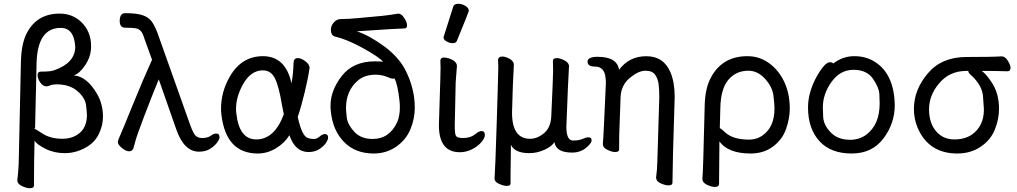

<svg xmlns="http://www.w3.org/2000/svg" viewBox="-20 -790 5390 1018"><path d="M310.1 -54.2Q374 -54.2 412.1 -94.2Q440.9 -127.4 440.9 -179.2Q440.9 -190.4 436.5 -230.7Q432.1 -271 390.6 -306.9Q349.1 -342.8 279.8 -342.8Q259.8 -342.8 246.3 -337.4Q232.9 -332 227.1 -332Q208 -332 193.6 -352.5Q179.2 -373 179.2 -392.1Q179.2 -410.2 196.8 -410.2Q248.5 -410.2 266.1 -417Q378.9 -456.1 378.9 -542Q373 -642.1 301.8 -642.1Q177.7 -642.1 173.8 -452.1L166 -109.9L161.1 -106.9Q168.9 -106.9 200.2 -85Q245.1 -54.2 310.1 -54.2ZM138.2 208Q121.1 208 96.4 196.5Q71.8 185.1 71.8 165Q76.7 130.9 79.1 78.1L90.8 -459Q92.8 -560.1 123 -616.2Q177.2 -718.3 296.9 -717.8Q362.8 -717.8 409.2 -674.8Q463.4 -624 462.9 -543.9Q462.9 -490.7 431.9 -444.8Q400.9 -398.9 371.1 -390.1Q439.9 -385.3 494.1 -293Q526.4 -237.8 525.9 -169.9Q525.9 -124 503.4 -78.1Q481 -32.2 429.9 -5.1Q378.9 22 323 22Q267.1 22 221.4 -1Q175.8 -23.9 163.1 -43.9Q160.2 64.9 160.2 192.9Q160.2 208 138.2 208Z M1035.2 14.2Q956.1 14.2 915 -103L821.8 -369.1Q787.6 -287.1 746.3 -178.5Q705.1 -69.8 699 -45.9Q692.9 -22 687.5 -4.9Q682.1 12.2 664.1 12.2Q647.9 12.2 626.5 -5.4Q605 -22.9 605 -36.1Q605 -45.9 613 -62.5Q621.1 -79.1 680.9 -226.6Q740.7 -374 786.1 -473.1L746.1 -584Q737.3 -613.8 726.6 -625.5Q715.8 -637.2 699.5 -640.1Q683.1 -643.1 643.1 -643.1Q615.2 -643.1 614.7 -678.2Q614.7 -720.2 644 -720.2Q704.1 -720.2 736.6 -709.2Q769 -698.2 785.4 -674.6Q801.8 -650.9 815.9 -612.8L989.7 -124Q1003.9 -85.9 1014.9 -73Q1025.9 -60.1 1047.9 -58.1Q1082 -58.1 1097.4 -70.1Q1112.8 -82 1126 -82Q1144 -82 1144 -63Q1144 -50.8 1129.9 -32.5Q1115.7 -14.2 1092.5 0Q1069.3 14.2 1035.2 14.2Z M1338.9 -50.8Q1435.1 -50.8 1484.9 -184.1L1474.6 -235.8Q1458.5 -333 1437.5 -375Q1416.5 -417 1373.5 -417Q1308.6 -417 1266.6 -339.8Q1231.4 -274.9 1231.4 -211.9Q1231.4 -198.7 1233.4 -186Q1249 -50.8 1338.9 -50.8ZM1346.7 23.9Q1177.7 23.9 1153.8 -183.1Q1151.9 -198.2 1151.9 -212.9Q1151.9 -302.7 1197.8 -382.8Q1259.8 -491.7 1373.5 -492.2Q1494.6 -492.2 1525.4 -348.1Q1534.2 -391.1 1536.6 -458Q1537.6 -481.9 1559.6 -481.9Q1576.7 -481.9 1598.1 -466.1Q1619.6 -450.2 1621.6 -432.1Q1614.7 -380.4 1596.2 -303.2Q1577.6 -226.1 1558.6 -169.9Q1578.6 -78.1 1606.4 -61Q1621.6 -53.2 1644.5 -53.2Q1660.6 -53.2 1675 -66.2Q1689.5 -79.1 1702.6 -79.1Q1719.7 -79.1 1719.7 -61Q1719.7 -48.8 1707.3 -31Q1694.8 -13.2 1671.6 1.5Q1648.4 16.1 1615.7 16.1Q1544.9 16.1 1514.6 -73.2Q1488.8 -31.2 1443.1 -3.7Q1397.5 23.9 1346.7 23.9Z M1956.1 -53.2Q2044.9 -53.2 2086.4 -143.1Q2100.6 -177.2 2100.1 -223.1Q2100.1 -239.3 2098.1 -255.9Q2089.4 -337.9 2072.3 -374Q2071.3 -373 2062 -373Q2054.2 -373 2041 -378.9Q2006.8 -394 1972.2 -394Q1914.1 -394 1878.4 -363.8Q1814.5 -309.6 1814.5 -216.8Q1814.5 -201.7 1818.8 -165.8Q1823.2 -129.9 1858.2 -91.6Q1893.1 -53.2 1956.1 -53.2ZM1961.4 23.9Q1864.3 23.9 1804.7 -36.6Q1745.1 -97.2 1734.4 -196.8Q1732.4 -212.9 1732.4 -229Q1732.4 -311 1792.7 -387.9Q1853 -464.8 1968.3 -464.8Q2005.4 -464.8 2012.2 -461.9Q1988.3 -488.8 1904.3 -534.9Q1820.3 -581.1 1760.3 -595.2Q1734.4 -599.1 1734.4 -632.8Q1734.4 -652.8 1748.8 -669.9Q1763.2 -687 1781.7 -688.5Q1800.3 -689.9 1815.4 -689.9H1826.2Q1838.4 -689.9 2008.3 -706.1Q2038.1 -709 2091.3 -717.8Q2108.4 -717.8 2123.3 -694.8Q2138.2 -671.9 2138.2 -655.8Q2138.2 -638.7 2123 -639.2Q2095.2 -639.2 1872.1 -624Q1939.9 -601.1 2017.6 -543.9Q2095.2 -486.8 2131.3 -415Q2179.2 -318.8 2179.2 -219.2Q2179.2 -160.2 2155.8 -104Q2132.3 -47.9 2080.3 -12Q2028.3 23.9 1961.4 23.9Z M2418 17.1Q2307.1 17.1 2307.1 -126L2311 -253.9Q2315.9 -397 2315.9 -429.2L2314.9 -470.2Q2316.9 -485.4 2334 -484.9Q2346.2 -484.9 2361.8 -480Q2399.9 -465.8 2401.9 -444.8L2402.8 -441.9L2396 -353L2391.1 -122.1Q2391.1 -104 2393.1 -85Q2395 -65.9 2407.5 -62Q2419.9 -58.1 2434.1 -58.1Q2476.1 -58.1 2502.9 -81.1Q2521 -95.2 2532.7 -95.2Q2550.8 -95.2 2550.8 -74.2Q2550.8 -58.1 2532.2 -36.1Q2513.7 -14.2 2482.9 1.5Q2452.1 17.1 2418 17.1ZM2380.9 -561Q2364.7 -561 2348.4 -570.1Q2332 -579.1 2332 -589.8Q2332 -597.7 2334 -600.1L2382.8 -753.9Q2386.7 -770 2409.7 -770Q2428.7 -770 2447.3 -759Q2465.8 -748 2465.8 -731.9Q2465.8 -728 2402.8 -574.2Q2397.9 -561 2380.9 -561Z M2667 195.8Q2650.9 195.8 2627 185.3Q2603 174.8 2602.1 158.2Q2606 108.4 2614 -149.9Q2622.1 -408.2 2622.1 -438L2620.6 -473.1Q2622.6 -490.2 2643.1 -490.2Q2660.2 -490.2 2681.4 -478.5Q2702.6 -466.8 2704.6 -449.2Q2704.6 -433.1 2702.6 -407.2Q2699.7 -373 2694.8 -192.9Q2694.8 -53.7 2791 -54.2Q2829.1 -54.2 2864.5 -84Q2899.9 -113.8 2902.8 -171.9Q2912.6 -383.8 2912.6 -414.1L2911.6 -467.8Q2911.6 -481.9 2932.6 -481.9Q2947.8 -481.9 2970.7 -470.9Q2993.7 -460 2997.1 -441.9Q2992.2 -366.7 2982.9 -118.2Q2982.9 -44.9 3018.1 -44.9Q3050.3 -44.9 3069.1 -53.5Q3087.9 -62 3099.6 -62Q3116.7 -62 3116.7 -45.9Q3116.7 -34.7 3102.1 -20Q3066.9 19 3013.7 19Q2927.7 19 2919.9 -36.1Q2903.8 -12.2 2865.2 4.9Q2826.7 22 2786.6 22Q2709.5 22 2689 -22L2687 129.9V183.1Q2687 195.8 2667 195.8Z M3524.4 192.9Q3507.3 192.9 3483.9 182.4Q3460.4 171.9 3459.5 155.8L3458.5 152.8Q3464.4 109.9 3465.3 64.9L3475.6 -273.9Q3475.6 -315.9 3471.9 -344.5Q3468.3 -373 3453.4 -394Q3438.5 -415 3402.3 -415Q3365.2 -415 3319.8 -377.4Q3274.4 -339.8 3270.5 -278.8Q3263.7 -104 3263.2 -74.2Q3263.2 -10.3 3262.7 2.9Q3262.2 16.1 3241.2 16.1Q3225.1 16.1 3200.7 4.6Q3176.3 -6.8 3176.3 -25.9Q3180.2 -64 3192.4 -350.1Q3192.4 -364.3 3190.4 -378.9Q3184.6 -437 3134.3 -437Q3095.2 -437 3095.2 -462.9Q3095.2 -488.8 3148.4 -488.8Q3252.4 -488.8 3262.2 -419.9Q3315.4 -491.7 3406.5 -491.9Q3497.6 -492.2 3534.2 -408.2Q3557.1 -354 3557.1 -280.8V-270Q3545.9 72.8 3545.4 179.2Q3545.4 192.9 3524.4 192.9Z M3951.2 -49.8Q3995.1 -49.8 4027.3 -75.2Q4086.4 -119.1 4086.4 -215.8Q4086.4 -236.8 4080.8 -283Q4075.2 -329.1 4036.4 -372.1Q3997.6 -415 3948.2 -415Q3882.3 -415 3841.8 -366.9Q3801.3 -318.8 3799.3 -217.8L3796.4 -109.9Q3802.2 -109.9 3825.2 -87.9Q3866.2 -49.8 3951.2 -49.8ZM3770.5 201.2Q3752.4 201.2 3728.3 189.7Q3704.1 178.2 3704.1 158.2Q3708 127.4 3716.3 -229Q3718.3 -324.2 3750.5 -380.9Q3810.5 -491.7 3942.4 -492.2Q4001.5 -492.2 4048.8 -461.2Q4096.2 -430.2 4127.4 -377Q4167.5 -307.1 4167.5 -213.9Q4167.5 -164.1 4148.4 -107.9Q4129.4 -51.8 4079.8 -13.9Q4030.3 23.9 3959.5 23.9Q3841.3 23.9 3794.4 -40L3792.5 184.1Q3792.5 201.2 3770.5 201.2Z M4487.8 -48.8Q4534.7 -48.8 4570.8 -74.2Q4644 -127.4 4644 -241.2Q4644 -249 4642.6 -287.6Q4641.1 -326.2 4608.2 -373Q4575.2 -419.9 4505.1 -419.9Q4435.1 -419.9 4388.9 -356Q4342.8 -292 4342.8 -220.2Q4342.8 -214.4 4344.5 -171.1Q4346.2 -127.9 4384 -88.4Q4421.9 -48.8 4487.8 -48.8ZM4496.1 23.9Q4387.2 23.9 4328.1 -38.1Q4264.2 -105 4264.2 -220.2Q4264.2 -296.4 4306.2 -377Q4352.1 -460 4379.9 -460Q4393.1 -460 4397.9 -453.1Q4447.8 -492.2 4509.8 -492.2Q4571.8 -492.2 4619.1 -461.9Q4721.2 -397 4724.1 -231.9Q4724.1 -135.7 4664.1 -55.9Q4604 23.9 4496.1 23.9Z M5132.8 -76.2Q5196.8 -121.1 5196.8 -210Q5196.8 -221.2 5191.9 -280Q5187 -338.9 5127 -393.1Q5114.7 -402.8 5113.8 -414.1H5105Q5012.2 -414.1 4957 -345.2Q4906.2 -284.2 4905.8 -210.9Q4905.8 -133.8 4947.8 -88.9Q4983.9 -50.8 5039.8 -50.8Q5095.7 -50.8 5132.8 -76.2ZM5055.7 23.9Q4921.9 23.9 4859.9 -83Q4825.7 -143.1 4825.7 -212.9Q4825.7 -314 4899.2 -400.9Q4972.7 -487.8 5104 -487.8Q5240.2 -487.8 5291 -491.2Q5309.1 -491.2 5323.5 -468Q5337.9 -444.8 5337.9 -431.2Q5337.9 -412.1 5321.8 -412.1Q5254.9 -414.1 5185.1 -414.1Q5208 -398.9 5238.8 -352.1Q5276.9 -293.9 5276.9 -213.9Q5276.9 -158.7 5254.9 -103.3Q5232.9 -47.9 5179.7 -12Q5126.5 23.9 5055.7 23.9Z"/></svg>

Font: LXGW WenKai Screen R
Style: Regular
Weight: 400
Designer: Fontworks Inc.
Version: Version 1.235;May 31, 2022